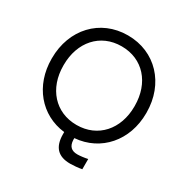

<svg xmlns="http://www.w3.org/2000/svg" viewBox="-193 -870 1150 1187"><g transform="rotate(30 382.5 -276.0)"><path d="M551 76C529 81 497 85 478 85C436 85 414 65 412 20V7C593 -7 720 -153 720 -348V-352C720 -559 579 -709 383 -709H382C185 -709 45 -558 45 -352V-348C45 -157 165 -14 339 6V20C339 112 381 157 468 157C490 157 527 154 551 149ZM129 -348V-352C129 -516 231 -631 382 -631H383C535 -631 636 -516 636 -352V-348C636 -185 534 -70 383 -70H382C231 -70 129 -185 129 -348Z"/></g></svg>

Font: Fixel Display Regular
Style: Regular
Weight: 400
Designer: AlfaBravo + MacPaw
Foundry: Kyrylo Tkachov, Marchela Mozhyna, Serhii Makarenko, Maria Weinstein, Zakhar Kryvoshyya
Version: Version 1.211